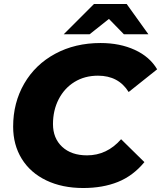

<svg xmlns="http://www.w3.org/2000/svg" viewBox="-20 -930 809 964"><path d="M46 -294Q46 -414 101.5 -510Q157 -606 257 -660Q357 -714 485 -714Q582 -714 657 -679.5Q732 -645 769 -582L626 -468Q575 -550 472 -550Q405 -550 354 -518.5Q303 -487 274.5 -431.5Q246 -376 246 -307Q246 -236 292 -193Q338 -150 417 -150Q517 -150 588 -231L705 -116Q648 -47 572 -16.5Q496 14 398 14Q292 14 212 -24.5Q132 -63 89 -133Q46 -203 46 -294ZM602 -758 527 -835 430 -758H300L452 -910H616L725 -758Z"/></svg>

Font: Idrija
Style: Italic
Weight: 800
Italic angle: -11.3°
Designer: Julieta Ulanovsky
Foundry: Julieta Ulanovsky
Version: Version 7.200